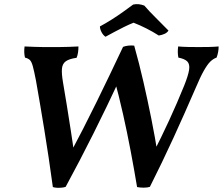

<svg xmlns="http://www.w3.org/2000/svg" viewBox="-20 -904 1079 930"><path d="M99 -679Q125 -678 148 -677Q171 -676 191 -676Q211 -676 225 -676Q242 -676 265 -676Q288 -676 313 -677Q338 -678 360 -679Q360 -664 358 -650Q356 -636 351 -624Q315 -619 298.5 -607Q282 -595 280 -571Q278 -547 285 -506Q294 -455 303.5 -395Q313 -335 323 -271.5Q333 -208 341 -146L314 -149Q383 -278 448 -410.5Q513 -543 576 -677Q600 -686 630 -683Q654 -598 674.5 -508.5Q695 -419 713 -329Q731 -239 745 -151L718 -154Q761 -238 799.5 -321.5Q838 -405 872 -489Q892 -539 896 -566Q900 -593 887.5 -606Q875 -619 844 -625Q839 -650 843 -679Q865 -677 891.5 -676.5Q918 -676 942 -676Q968 -676 992.5 -676.5Q1017 -677 1039 -679Q1039 -651 1029 -625Q1012 -619 998 -605Q984 -591 967 -561Q950 -531 926 -474Q875 -356 820.5 -237Q766 -118 706 1Q694 5 676 5Q658 5 644 2Q630 -82 613 -172Q596 -262 576 -351Q556 -440 533 -524L560 -521Q499 -390 433 -258Q367 -126 298 1Q290 4 278.5 5Q267 6 256 5.5Q245 5 236 2Q216 -145 194.5 -276.5Q173 -408 154 -515Q145 -561 139 -583Q133 -605 125 -613Q117 -621 101 -625Q98 -637 97.5 -650.5Q97 -664 99 -679ZM491 -726Q479 -734 471.5 -749Q464 -764 464 -776Q492 -791 520.5 -809Q549 -827 575.5 -846Q602 -865 625 -882Q639 -885 652.5 -883.5Q666 -882 679 -877Q704 -848 733.5 -819Q763 -790 796 -756Q790 -746 777 -740Q764 -734 749 -732Q721 -750 689.5 -766Q658 -782 627 -794Q604 -785 580 -773Q556 -761 533.5 -749Q511 -737 491 -726Z"/></svg>

Font: Vollkorn SemiBold
Style: Italic
Weight: 600
Italic angle: -11°
Designer: Friedrich Althausen
Foundry: Friedrich Althausen
Version: Version 5.000